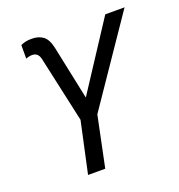

<svg xmlns="http://www.w3.org/2000/svg" viewBox="-131 -835 883 945"><g transform="rotate(-20 310.5 -362.5)"><path d="M170 0 228 -268 152 -614Q144 -649 113 -649Q96 -649 80 -642V-713Q90 -718 104 -721.5Q118 -725 138 -725Q174 -725 197.5 -707.5Q221 -690 231 -643L290 -362L520 -714H621L315 -265L260 0Z"/></g></svg>

Font: BC Sans
Style: Italic
Weight: 400
Italic angle: -12°
Designer: Monotype Design Team
Designer: Province of B.C.
Foundry: Monotype Imaging Inc.
Version: Version 2.000;GOOG;noto-source:20170915:90ef993387c0